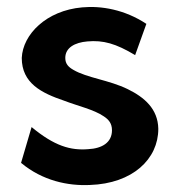

<svg xmlns="http://www.w3.org/2000/svg" viewBox="-20 -515 511 547"><path d="M40 -51C101 0 174 15 236 12C358 8 431 -62 431 -148C430 -205 391 -238 344 -261C291 -287 228 -293 189 -316C175 -324 166 -333 166 -350C166 -379 193 -394 229 -397C274 -401 310 -391 365 -358L397 -447C335 -488 268 -499 214 -494C112 -485 45 -417 42 -350C42 -278 98 -250 163 -228C202 -213 247 -203 275 -184C289 -175 299 -164 299 -144C299 -109 271 -92 231 -90C181 -86 135 -99 70 -153Z"/></svg>

Font: Bluebird
Style: Nrw
Weight: 400
Designer: Jasper
Foundry: Cannot Into Space Fonts
Version: Version 0.98